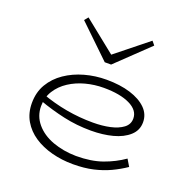

<svg xmlns="http://www.w3.org/2000/svg" viewBox="-136 -902 1039 1049"><g transform="rotate(20 383.0 -377.5)"><path d="M396 14Q332 14 273 -1.5Q214 -17 169 -47Q124 -77 98 -121.5Q72 -166 72 -224Q72 -287 100.5 -335Q129 -383 177.5 -416Q226 -449 287 -466Q348 -483 413 -483Q492 -483 551.5 -464.5Q611 -446 645 -412.5Q679 -379 679 -332Q679 -285 644 -253.5Q609 -222 552 -207Q495 -192 426 -192Q343 -192 266.5 -209Q190 -226 115 -253L114 -292Q191 -264 267 -250.5Q343 -237 421 -237Q476 -237 521 -247Q566 -257 594 -278Q622 -299 622 -333Q622 -381 565.5 -408.5Q509 -436 414 -436Q360 -436 309 -422.5Q258 -409 216.5 -382Q175 -355 150 -315.5Q125 -276 125 -225Q125 -168 161.5 -124.5Q198 -81 260 -58Q322 -35 397 -34Q485 -34 549.5 -57Q614 -80 667 -117L691 -77Q653 -51 609.5 -30.5Q566 -10 514 2Q462 14 396 14ZM575 -769 593 -747 407 -569H370L185 -747L203 -769L389 -620Z"/></g></svg>

Font: BioRhyme SemiExpanded Light
Style: Regular
Weight: 300
Width: 6
Designer: Aoife Mooney
Foundry: Aoife Mooney Type
Version: Version 1.600;gftools[0.9.33]